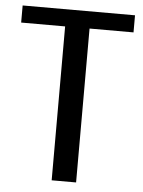

<svg xmlns="http://www.w3.org/2000/svg" viewBox="-51 -741 583 783"><g transform="rotate(5 240.0 -350.0)"><path d="M190 0V-630H10V-700H470V-630H290V0Z"/></g></svg>

Font: Scada
Style: Regular
Weight: 400
Designer: Jovanny Lemonad
Foundry: Jovanny Lemonad
Version: Version 3.005; ttfautohint (v0.91) -l 8 -r 50 -G 200 -x 0 -w